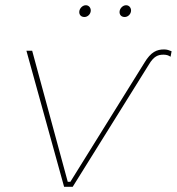

<svg xmlns="http://www.w3.org/2000/svg" viewBox="-20 -714 676 734"><path d="M549 -467C568 -499 584 -505 605 -505C617 -505 625 -502 632 -497L636 -518C626 -522 619 -525 607 -525C580 -525 557 -516 532 -474L249 -19H239L103 -520H81L225 0H258ZM303 -649C315 -649 327 -660 327 -674C327 -684 320 -694 308 -694C295 -694 283 -681 283 -668C283 -657 290 -649 303 -649ZM457 -649C469 -649 481 -660 481 -674C481 -684 474 -694 462 -694C449 -694 437 -681 437 -668C437 -657 444 -649 457 -649Z"/></svg>

Font: Fixel Display Thin
Style: Italic
Weight: 100
Italic angle: -10°
Designer: AlfaBravo + MacPaw
Foundry: Kyrylo Tkachov, Marchela Mozhyna, Serhii Makarenko, Maria Weinstein, Zakhar Kryvoshyya
Version: Version 1.210;Glyphs 3.2 (3217)